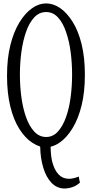

<svg xmlns="http://www.w3.org/2000/svg" viewBox="-20 -854 536 1121"><path d="M365.2 -169.4Q383.8 -220.7 392.3 -285.4Q400.9 -350.1 400.9 -418.5Q400.9 -486.8 392.3 -551.3Q383.8 -615.7 365.2 -668.5Q347.2 -721.2 318.4 -752.4Q289.6 -783.7 249.3 -783.7Q209 -783.7 179.7 -752.2Q150.4 -720.7 132.3 -668.5Q113.8 -615.7 105 -551.3Q96.2 -486.8 96.2 -418.5Q96.2 -350.1 105 -285.6Q113.8 -221.2 132.3 -169.4Q150.4 -118.2 179.7 -86.2Q209 -54.2 249.3 -54.2Q289.6 -54.2 318.4 -86.2Q347.2 -118.2 365.2 -169.4ZM446.8 211.9Q429.2 229 404.5 237.8Q379.9 246.6 356.9 246.6Q312.5 246.6 280.8 213.4Q249 180.2 232.4 124.3Q215.8 68.4 214.8 4.9Q214.8 4.9 214.8 1.5Q213.4 5.9 211.4 0Q189.5 -6.8 168 -21Q127 -47.9 93.3 -100.6Q59.6 -153.3 40.3 -231.9Q21 -310.5 21 -411.9Q21 -513.2 40.8 -591.6Q60.5 -669.9 93.8 -723.9Q127 -777.8 167.5 -806.2Q207 -834 249 -834Q291 -834 330.1 -807.6Q369.6 -780.8 403.3 -727.8Q437 -674.8 456.3 -596.7Q475.6 -518.6 475.6 -417.2Q475.6 -315.9 456.3 -238Q437 -160.2 403.6 -105.5Q370.1 -50.8 330.1 -22.9Q305.2 -4.9 278.8 1.5Q276.9 5.9 275.4 2.4Q276.4 55.7 284.7 89.8Q297.4 138.7 321.8 164.3Q346.2 189.9 382.8 189.9Q407.2 189.9 439.9 176.8Q443.4 199.2 446.8 211.9Z"/></svg>

Font: Scarab Serif
Style: Light
Weight: 300
Designer: John Roberts
Foundry: Scarab
Version: 1.0